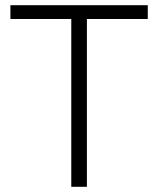

<svg xmlns="http://www.w3.org/2000/svg" viewBox="-20 -718 608 738"><path d="M314 -645V0H254V-645H20V-698H548V-645Z"/></svg>

Font: IBM Plex Sans Devanagari Light
Style: Regular
Weight: 300
Designer: Mike Abbink, Paul van der Laan, Pieter van Rosmalen, Erin McLaughlin
Foundry: Bold Monday
Version: Version 1.1